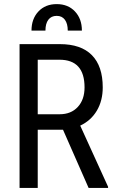

<svg xmlns="http://www.w3.org/2000/svg" viewBox="-20 -929 571 949"><path d="M291.5 -287.6H166.5V0H76.7V-710.9H275.9Q380.4 -710.9 434.1 -656.5Q487.8 -602.1 487.8 -497.1Q487.8 -431.2 458.7 -382.1Q429.7 -333 376.5 -308.1L514.2 -5.9V0H418ZM166.5 -364.3H274.9Q331.1 -364.3 364.5 -400.4Q397.9 -436.5 397.9 -497.1Q397.9 -633.8 273.9 -633.8H166.5ZM314.9 -777.8Q314.9 -812 300.8 -831.3Q286.6 -850.6 260.3 -850.6Q233.4 -850.6 219 -831.5Q204.6 -812.5 204.6 -777.8H135.7Q135.7 -835.9 169.9 -872.3Q204.1 -908.7 260.3 -908.7Q316.4 -908.7 350.6 -872.3Q384.8 -835.9 384.8 -777.8Z"/></svg>

Font: Roboto Condensed
Style: Regular
Weight: 400
Designer: Google
Version: Version 2.001047; 2015